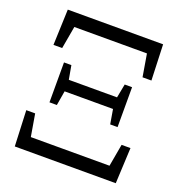

<svg xmlns="http://www.w3.org/2000/svg" viewBox="-131 -841 898 954"><g transform="rotate(20 318.0 -364.5)"><path d="M126 -659H510L530 -540H577L570 -729H66L59 -540H105ZM190 -403 177 -476H138V-265H177L190 -342H446L459 -265H498V-476H459L445 -403ZM547 -189 526 -71H110L90 -189H43L51 0H585L594 -189Z"/></g></svg>

Font: Noto Serif CJK JP
Style: Regular
Weight: 400
Designer: Ryoko NISHIZUKA 西塚涼子 (kana & ideographs); Frank Grießhammer (Latin, Greek & Cyrillic); Wenlong ZHANG 张文龙 (bopomofo); San
Foundry: Adobe Systems Incorporated
Version: Version 1.000;PS 1;hotconv 16.6.53;makeotf.lib2.5.65590